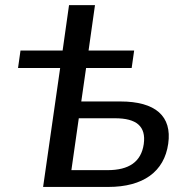

<svg xmlns="http://www.w3.org/2000/svg" viewBox="-20 -739 718 759"><path d="M407.7 0C546.4 0 629.4 -60.5 645 -170.9C660.6 -279.8 594.7 -337.9 455.6 -337.9H301.3L320.3 -470.2H500.5L510.3 -539.1H330.1L355.5 -718.8H252.9L227.5 -539.1H61L51.3 -470.2H217.8L150.4 0ZM291.5 -271.5H434.6C519 -271.5 558.1 -240.2 548.3 -169.4C538.1 -99.1 489.7 -66.4 405.3 -66.4H262.2Z"/></svg>

Font: Winston
Style: Italic
Weight: 400
Italic angle: -8.13011°
Designer: Vernon Adams, Kim Jin-seong, David Berlow, Cristiano Sobral
Foundry: The Winston Project Authors
Version: Version 3.004